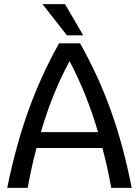

<svg xmlns="http://www.w3.org/2000/svg" viewBox="-20 -910 673 930"><path d="M476 -193H157Q134 -109 114 0H15Q56 -202 116.5 -371.5Q177 -541 266 -700H368Q457 -542 517.5 -373Q578 -204 618 0H519Q499 -109 476 -193ZM455 -270Q401 -454 317 -614Q232 -456 178 -270ZM186 -890H295L383 -739H304Z"/></svg>

Font: Krub Medium
Style: Regular
Weight: 500
Designer: Ekaluck Peanpanawate
Foundry: Cadson Demak Co.,Ltd.
Version: Version 1.000; ttfautohint (v1.6)